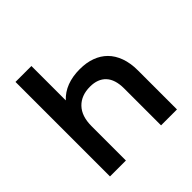

<svg xmlns="http://www.w3.org/2000/svg" viewBox="-190 -904 1066 1066"><g transform="rotate(-45 342.5 -371.0)"><path d="M608 -306V0H483V-290Q483 -360 450 -395.5Q417 -431 356 -431Q287 -431 247 -389.5Q207 -348 207 -270V0H82V-742H207V-472Q270 -540 385 -540Q436 -540 477 -525Q518 -510 547 -481Q576 -452 592 -408Q608 -364 608 -306Z"/></g></svg>

Font: CMG Sans SemiBold
Style: Regular
Weight: 600
Designer: Julieta Ulanovsky
Foundry: Julieta Ulanovsky
Version: Version 7.200